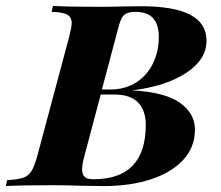

<svg xmlns="http://www.w3.org/2000/svg" viewBox="-62 -628 747 648"><path d="M384 -323Q496 -317 546 -280.5Q596 -244 596 -191Q596 -131 556 -88Q516 -45 446.5 -22.5Q377 0 288 0L215 -1Q155 -3 116 -3Q11 -3 -42 0L-38 -20Q-2 -22 16 -28Q34 -34 44.5 -51Q55 -68 65 -106L171 -502Q180 -538 180 -550Q180 -570 165 -578.5Q150 -587 112 -588L117 -608Q168 -605 272 -605Q317 -605 340 -606L413 -607Q526 -607 580.5 -578Q635 -549 635 -491Q635 -427 566.5 -382Q498 -337 384 -323ZM474 -503Q474 -588 396 -588Q369 -588 357.5 -578Q346 -568 338 -537L282 -326H310Q361 -326 398 -350Q435 -374 454.5 -414.5Q474 -455 474 -503ZM323 -309H278L224 -106Q215 -72 215 -57Q215 -40 223.5 -31.5Q232 -23 253 -23Q430 -23 430 -207Q430 -254 404.5 -281.5Q379 -309 323 -309Z"/></svg>

Font: Playfair Display SC
Style: Bold Italic
Weight: 700
Italic angle: -14°
Designer: Claus Eggers Sørensen
Foundry: Claus Eggers Sørensen
Version: Version 1.200; ttfautohint (v1.6)